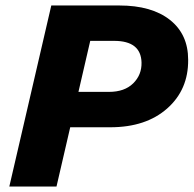

<svg xmlns="http://www.w3.org/2000/svg" viewBox="-20 -680 706 700"><path d="M666 -462Q667 -353 589.5 -284.5Q512 -216 382 -216H236L186 0H14L167 -660H415Q533 -660 599.5 -607.5Q666 -555 666 -462ZM377 -345Q434 -345 465.5 -376Q497 -407 496 -452Q494 -531 396 -531H309L266 -345Z"/></svg>

Font: Elaine Sans
Style: Bold Italic
Weight: 700
Italic angle: -13°
Designer: Wei Huang
Foundry: Wei Huang
Version: Version 2.001;December 24, 2019;FontCreator 12.0.0.2547 64-b